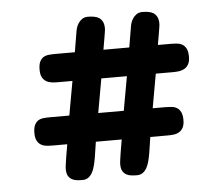

<svg xmlns="http://www.w3.org/2000/svg" viewBox="-43 -645 705 614"><g transform="rotate(-5 309.5 -337.5)"><path d="M145.5 -396.5Q135.3 -396.5 125.5 -397.9Q115.7 -399.4 108.4 -404.1Q101.1 -408.7 96.4 -417.5Q91.8 -426.3 91.8 -441.4Q91.8 -458 96.4 -467.3Q101.1 -476.6 108.4 -481Q115.7 -485.4 125.5 -486.3Q135.3 -487.3 145.5 -487.3H209L219.7 -550.8Q220.2 -555.7 222.4 -563.5Q224.6 -571.3 229.2 -578.6Q233.9 -585.9 241.5 -591.3Q249 -596.7 260.7 -596.7Q270 -596.7 279.3 -595.2Q288.6 -593.8 295.7 -589.4Q302.7 -585 307.1 -576.7Q311.5 -568.4 311.5 -554.7Q311.5 -553.2 311.3 -551Q311 -548.8 310.1 -542.2Q309.1 -535.6 306.9 -522.7Q304.7 -509.8 300.8 -487.3H383.8L394.5 -550.8Q395 -555.7 397.2 -563.5Q399.4 -571.3 404.1 -578.6Q408.7 -585.9 416.3 -591.3Q423.8 -596.7 435.5 -596.7Q444.8 -596.7 454.1 -595.2Q463.4 -593.8 470.5 -589.4Q477.5 -585 481.9 -576.7Q486.3 -568.4 486.3 -554.7Q486.3 -553.2 486.1 -551Q485.8 -548.8 484.9 -542.2Q483.9 -535.6 481.7 -522.7Q479.5 -509.8 475.6 -487.3H517.6Q526.9 -487.3 536.6 -486.3Q546.4 -485.4 554 -481Q561.5 -476.6 566.4 -467.3Q571.3 -458 571.3 -441.4Q571.3 -426.3 566.4 -417.5Q561.5 -408.7 554 -404.1Q546.4 -399.4 536.6 -397.9Q526.9 -396.5 517.6 -396.5H460.9L441.4 -287.1H482.4Q491.7 -287.1 501.5 -286.1Q511.2 -285.2 518.8 -280.8Q526.4 -276.4 531.2 -267.1Q536.1 -257.8 536.1 -241.2Q536.1 -225.6 531.2 -216.8Q526.4 -208 518.8 -203.4Q511.2 -198.7 501.5 -197.5Q491.7 -196.3 482.4 -196.3H425.8L418 -145.5Q415.5 -131.3 412.4 -119.1Q409.2 -106.9 404.1 -97.9Q398.9 -88.9 391.4 -83.5Q383.8 -78.1 373 -78.1Q363.8 -78.1 354.7 -79.1Q345.7 -80.1 338.4 -84.2Q331.1 -88.4 326.7 -96.2Q322.3 -104 322.3 -118.2Q322.3 -119.6 322.5 -122.3Q322.8 -125 323.7 -132.8Q324.7 -140.6 327.1 -155.5Q329.6 -170.4 334 -196.3H251L243.2 -145.5Q240.7 -131.3 237.5 -119.1Q234.4 -106.9 229.2 -97.9Q224.1 -88.9 216.6 -83.5Q209 -78.1 198.2 -78.1Q189 -78.1 179.9 -79.1Q170.9 -80.1 163.6 -84.2Q156.2 -88.4 151.9 -96.2Q147.5 -104 147.5 -118.2Q147.5 -119.6 147.7 -122.3Q147.9 -125 148.9 -132.8Q149.9 -140.6 152.3 -155.5Q154.8 -170.4 159.2 -196.3H111.3Q101.1 -196.3 91.3 -197.5Q81.5 -198.7 74.2 -203.4Q66.9 -208 62.3 -216.8Q57.6 -225.6 57.6 -241.2Q57.6 -257.8 62.3 -267.1Q66.9 -276.4 74.2 -280.8Q81.5 -285.2 91.3 -286.1Q101.1 -287.1 111.3 -287.1H173.8L193.4 -396.5ZM266.6 -287.1H348.6L368.2 -396.5H286.1Z"/></g></svg>

Font: Concert One
Style: Regular
Weight: 400
Version: Version 1.003